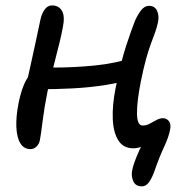

<svg xmlns="http://www.w3.org/2000/svg" viewBox="-20 -528 680 694"><path d="M90.4 11Q66.4 11 53.6 -10Q40.8 -31 39.1 -68.5Q37.4 -106 47.4 -157Q54.8 -192 64.2 -215.9Q73.6 -239.8 85.1 -254.2Q96.6 -268.6 110 -275.4Q120.6 -281.2 136.2 -282.5Q151.8 -283.8 173.8 -283.8Q246.8 -283.8 322 -291.2Q397.2 -298.6 466.4 -321.2L475.4 -249Q424.4 -230.8 364.2 -221.2Q304 -211.6 242.1 -208.5Q180.2 -205.4 123.8 -205.4L73.2 -214.4Q82.2 -253.6 91.5 -296.3Q100.8 -339 109.7 -379.8Q118.6 -420.6 125.6 -454.6Q130.4 -478.4 141.3 -493.4Q152.2 -508.4 167.8 -508.4Q192.8 -508.4 204.1 -488.6Q215.4 -468.8 207 -428.6Q202.8 -405.6 195.2 -374.3Q187.6 -343 178.7 -308.9Q169.8 -274.8 162.4 -244.4Q155 -214 151 -193.6Q139.6 -136 134.1 -90.6Q128.6 -45.2 124.2 -21.8Q121.6 -8 112.2 1.5Q102.8 11 90.4 11ZM492.8 145.6Q469.4 145.6 461.4 126.1Q453.4 106.6 458 86.8Q461.2 68.4 476.7 31Q492.2 -6.4 515.6 -40L530 -20.4Q511 -5.8 495.2 1.1Q479.4 8 461.2 8Q425.8 8 407.7 -20.6Q389.6 -49.2 387.6 -98.4Q385.6 -147.6 397.6 -208.6Q416.8 -304.6 435.8 -362.1Q454.8 -419.6 467.2 -451Q476.2 -472.4 489 -489.6Q501.8 -506.8 519 -506.8Q539.4 -506.8 547.7 -489.1Q556 -471.4 551 -447.6Q547.2 -428.8 540.7 -411Q534.2 -393.2 525.7 -370.6Q517.2 -348 508.1 -315.3Q499 -282.6 489 -233.2Q474.8 -161.6 475.2 -117.9Q475.6 -74.2 495.8 -74.2Q509 -74.2 521.5 -81.1Q534 -88 546 -94.4Q558 -100.8 569 -100.8Q582 -100.8 590.5 -90.2Q599 -79.6 594.8 -59.4Q590.2 -33.4 572.5 4.5Q554.8 42.4 538.4 90.2Q529.8 114.6 518.9 130.1Q508 145.6 492.8 145.6Z"/></svg>

Font: Shantell Sans Light
Style: Italic
Weight: 300
Italic angle: -11°
Designer: Stephen Nixon, Anya Danilova, Shantell Martin
Foundry: Arrow Type
Version: Version 1.008;[ac192a2d6]